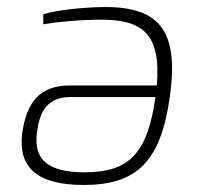

<svg xmlns="http://www.w3.org/2000/svg" viewBox="-20 -514 570 546"><path d="M280 -494C227 -494 139 -486 103 -473V-445C145 -452 208 -458 270 -458C389 -458 438 -413 426 -271H179C93 -271 55 -223 43 -134C31 -37 87 12 218 12C368 12 437 -53 463 -239C489 -423 436 -494 280 -494ZM221 -24C119 -24 75 -58 85 -136C92 -199 117 -238 180 -238H422V-237C399 -78 348 -24 221 -24Z"/></svg>

Font: Exo 2 Extra Light
Style: Italic
Weight: 250
Italic angle: -8°
Designer: Natanael Gama
Version: Version 1.001;PS 001.001;hotconv 1.0.88;makeotf.lib2.5.64775